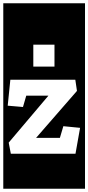

<svg xmlns="http://www.w3.org/2000/svg" viewBox="-30 -937 538 1170"><path d="M-10 213V-917H488V213ZM173 -665V-531H302V-665ZM36 0H430L458 -158L356 -168L335 -97H190L439 -383L429 -451H33L17 -293L110 -285L130 -354H265L23 -68Z"/></svg>

Font: Zilla Slab Highlight
Style: Bold
Weight: 700
Designer: Typotheque Type Foundry
Foundry: Typotheque type foundry
Version: Version 1.1; 2017; ttfautohint (v1.6)